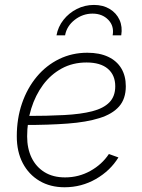

<svg xmlns="http://www.w3.org/2000/svg" viewBox="-20 -769 590 798"><path d="M248.5 9.3Q189 9.3 144.3 -17.1Q99.6 -43.5 74.7 -90.8Q49.8 -138.2 49.8 -202.6Q49.8 -276.4 71.5 -339.6Q93.3 -402.8 132.8 -450.2Q172.4 -497.6 226.1 -523.7Q279.8 -549.8 342.8 -549.8Q393.6 -549.8 429.4 -533Q465.3 -516.1 484.1 -484.9Q502.9 -453.6 502.9 -410.6Q502.9 -358.4 475.1 -326.7Q447.3 -294.9 393.3 -278.1Q339.4 -261.2 261.2 -255.4Q183.1 -249.5 82.5 -249.5L86.4 -287.1Q177.2 -287.1 246.6 -290.8Q315.9 -294.4 363.3 -306.6Q410.6 -318.8 434.8 -343.8Q459 -368.7 459 -410.2Q459 -457 428.2 -483.2Q397.5 -509.3 339.8 -509.3Q282.2 -509.3 236.6 -484.4Q190.9 -459.5 158.9 -416.3Q127 -373 109.9 -317.9Q92.8 -262.7 92.8 -202.1Q92.8 -151.9 111.3 -113.5Q129.9 -75.2 165 -53.5Q200.2 -31.7 250.5 -31.7Q307.1 -31.7 355.5 -58.6Q403.8 -85.4 432.6 -128.9L472.2 -114.7Q438.5 -59.6 378.7 -25.1Q318.8 9.3 248.5 9.3ZM370.6 -748.5Q408.2 -748.5 436 -731.7Q463.9 -714.8 476.8 -686.3Q489.7 -657.7 483.9 -622.1H448.2Q455.1 -660.6 430.2 -686.5Q405.3 -712.4 364.7 -712.4Q323.7 -712.4 290.5 -686.5Q257.3 -660.6 250.5 -622.1H214.8Q221.2 -657.7 243.7 -686.3Q266.1 -714.8 299.3 -731.7Q332.5 -748.5 370.6 -748.5Z"/></svg>

Font: Inter 17pt ExtraLight
Style: Italic
Weight: 250
Italic angle: -9.3988°
Version: Version 4.001;git-66647c0bb